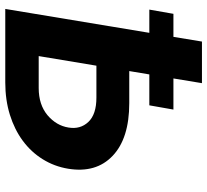

<svg xmlns="http://www.w3.org/2000/svg" viewBox="-48 -718 767 710"><g transform="rotate(90 335.0 -363.5)"><path d="M101.9 -532.7H16L31.6 -621.8H116.8L134.2 -727.3H288L270.6 -621.8H385.7L370 -532.7H255.7L243.3 -458.5H361.9Q492.2 -458.5 556.8 -397Q621.4 -335.6 604.4 -232.2Q595.9 -181.1 569.2 -138.3Q542.6 -95.5 501.1 -64.8Q459.5 -34.1 404.8 -17Q350.1 0 285.5 0H13.5ZM306.1 -123.6Q367.5 -123.6 406.6 -156.2Q445 -188.9 452.1 -233.7Q459.5 -277.3 431.5 -307.2Q403.4 -337 341.6 -337H223.4L187.9 -123.6Z"/></g></svg>

Font: Inter P
Style: Bold Italic
Weight: 700
Italic angle: 9.39999°
Designer: Rasmus Andersson
Foundry: rsms
Version: Version 3.018;git-588b23468